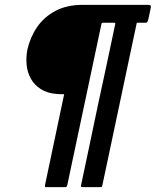

<svg xmlns="http://www.w3.org/2000/svg" viewBox="-20 -693 643 793"><path d="M245 -304Q237 -304 229.5 -304Q222 -304 213 -305Q175 -308 148.5 -325Q122 -342 107.5 -368Q93 -394 90 -425Q87 -456 93 -488Q105 -540 133.5 -581.5Q162 -623 209 -648Q256 -673 322 -673Q390 -673 457 -673Q524 -673 590 -673Q598 -673 601 -671Q604 -669 603 -662L593 -615Q590 -604 588 -601.5Q586 -599 580 -599Q571 -599 562.5 -599Q554 -599 545 -599Q529 -525 511 -439Q493 -353 474 -264Q455 -175 437 -89Q419 -3 403 71Q402 77 400.5 78.5Q399 80 392 80H325Q317 80 315 78.5Q313 77 315 71Q331 -2 348.5 -87.5Q366 -173 385 -261.5Q404 -350 422.5 -435.5Q441 -521 456 -594Q456 -596 456 -597Q456 -598 452 -599Q441 -599 428 -599Q415 -599 405 -599Q399 -598 399 -594L258 71Q256 77 254.5 78.5Q253 80 247 80H171Q167 80 166 79Q165 78 166 71Z"/></svg>

Font: Glory SemiBold
Style: Italic
Weight: 600
Italic angle: -12°
Designer: Robert Leuschke
Foundry: Robert Leuschke
Version: Version 1.011